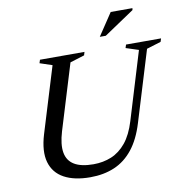

<svg xmlns="http://www.w3.org/2000/svg" viewBox="-93 -956 1030 1058"><g transform="rotate(-10 422.0 -427.0)"><path d="M217.5 -265Q196.5 -195 204.5 -148.8Q212.5 -102.5 250.8 -79.5Q289 -56.5 357.5 -56.5Q412 -56.5 458 -75.5Q504 -94.5 539.8 -138Q575.5 -181.5 598 -255.5L713 -633.5L642 -656.5L648 -675H844L838 -656.5L758 -632L637.5 -237.5Q611 -150 567.2 -95Q523.5 -40 463.5 -14.5Q403.5 11 328 11Q239 11 182 -20Q125 -51 107.2 -113Q89.5 -175 117.5 -267.5L229.5 -633.5L160.5 -656.5L166.5 -675H415.5L410 -656.5L329.5 -631.5ZM513 -742 596 -866.5H717.5L716 -856L546.5 -742Z"/></g></svg>

Font: Newsreader 24pt Medium
Style: Italic
Weight: 500
Italic angle: -17°
Designer: Hugues Gentile
Foundry: Production Type
Version: Version 1.003